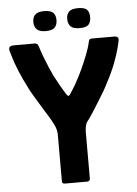

<svg xmlns="http://www.w3.org/2000/svg" viewBox="-56 -866 650 909"><g transform="rotate(-5 268.5 -411.0)"><path d="M346 -282Q340 -274 337.5 -259.5Q335 -245 335 -234V-12Q335 -7 331 -3.5Q327 0 322 0H215Q202 0 202 -12V-233Q202 -258 189 -283.5Q176 -309 167 -323Q162 -331 150.5 -349.5Q139 -368 125.5 -390.5Q112 -413 100.5 -432Q89 -451 86 -458Q59 -510 42.5 -550.5Q26 -591 18.5 -617Q11 -643 9 -649Q6 -663 12.5 -668Q19 -673 29 -673H131Q144 -673 148 -660Q157 -631 167 -604.5Q177 -578 187.5 -554Q198 -530 207 -511Q221 -485 233 -463.5Q245 -442 257 -423Q264 -413 268 -412Q272 -411 279 -423Q284 -431 290 -440Q296 -449 303 -461Q310 -473 317 -487Q328 -507 341.5 -536.5Q355 -566 368 -599Q381 -632 387 -661Q389 -669 393 -671Q397 -673 405 -673H512Q519 -673 524.5 -668Q530 -663 527 -649Q526 -643 519 -615.5Q512 -588 496 -546Q480 -504 452 -452Q446 -439 433 -417Q420 -395 404 -369.5Q388 -344 373 -320.5Q358 -297 346 -282ZM243 -775Q243 -752 231 -739.5Q219 -727 187 -727Q159 -727 146 -739.5Q133 -752 133 -775Q133 -798 146 -810Q159 -822 187 -822Q219 -822 231 -810Q243 -798 243 -775ZM403 -775Q403 -752 392 -739.5Q381 -727 349 -727Q319 -727 306.5 -739.5Q294 -752 294 -775Q294 -798 306.5 -810Q319 -822 349 -822Q381 -822 392 -810Q403 -798 403 -775Z"/></g></svg>

Font: Glory
Style: Bold
Weight: 700
Designer: Robert Leuschke
Foundry: Robert Leuschke
Version: Version 1.011